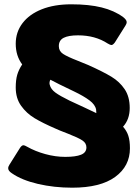

<svg xmlns="http://www.w3.org/2000/svg" viewBox="-20 -715 646 891"><path d="M35 89Q18 78 18 66Q18 58 24 49L73 -29Q81 -41 89 -41Q94 -41 106 -34Q143 -13 190 0Q237 13 283 13Q331 13 356 3Q381 -7 381 -31Q381 -51 362 -63.5Q343 -76 297 -94Q250 -112 238 -118Q178 -144 140.5 -166.5Q103 -189 78 -224Q53 -259 53 -309Q53 -344 60 -368Q67 -392 83 -416Q53 -456 53 -512Q53 -566 84.5 -607.5Q116 -649 174 -672Q232 -695 311 -695Q393 -695 451.5 -680.5Q510 -666 551 -636Q568 -623 568 -612Q568 -605 562 -596L513 -518Q504 -506 497 -506Q492 -506 480 -513Q422 -551 342 -551Q298 -551 275.5 -539.5Q253 -528 253 -501Q253 -478 272.5 -465Q292 -452 341 -433Q381 -417 390 -413Q459 -382 497 -359Q535 -336 558.5 -301Q582 -266 582 -214Q582 -161 551 -127Q568 -108 575.5 -85Q583 -62 583 -27Q583 56 514.5 106Q446 156 315 156Q231 156 156 138.5Q81 121 35 89ZM426 -206Q422 -229 395.5 -249Q369 -269 323 -291Q243 -329 214 -345Q211 -341 210 -333.5Q209 -326 211 -321Q216 -301 237 -285.5Q258 -270 303 -248L370 -217L427 -190Q427 -200 426 -206Z"/></svg>

Font: Mitr SemiBold
Style: Regular
Weight: 600
Designer: Thanarat Vachiruckul
Foundry: Cadson Demak
Version: Version 1.002